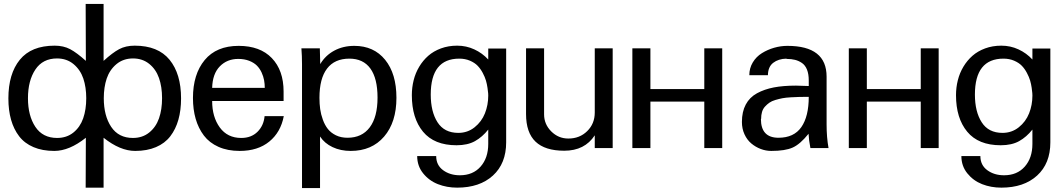

<svg xmlns="http://www.w3.org/2000/svg" viewBox="-20 -742 5332 962"><path d="M410.2 -437 409.2 -722.2H499V-437Q543.9 -478 576.9 -495.6Q609.9 -513.2 654.8 -513.2Q772 -513.2 829.6 -442.6Q887.2 -372.1 887.2 -249Q887.2 -189.5 873.8 -142.1Q860.4 -94.7 833.3 -59.3Q806.2 -23.9 761.5 -4.9Q716.8 14.2 657.2 14.2Q582 14.2 499 -51.8V198.2H409.2L410.2 -51.8Q327.1 14.2 252 14.2Q192.4 14.2 147.7 -4.9Q103 -23.9 75.9 -59.3Q48.8 -94.7 35.4 -142.1Q22 -189.5 22 -249Q22 -372.1 79.3 -442.6Q136.7 -513.2 253.9 -513.2Q298.3 -513.2 331.5 -495.6Q364.7 -478 410.2 -437ZM646 -449.2H647Q597.7 -449.2 563.5 -420.7Q529.3 -392.1 514.6 -348.4Q500 -304.7 500 -250Q500 -162.1 537.1 -106.4Q574.2 -50.8 646 -50.8Q693.8 -50.8 727.5 -77.9Q761.2 -105 776.6 -148.9Q792 -192.9 792 -250Q792 -307.1 776.6 -351.1Q761.2 -395 727.5 -422.1Q693.8 -449.2 646 -449.2ZM265.1 -449.2H266.1Q194.3 -449.2 157.2 -393.6Q120.1 -337.9 120.1 -250Q120.1 -162.1 157.2 -106.4Q194.3 -50.8 266.1 -50.8Q314 -50.8 347.7 -77.9Q381.3 -105 396.7 -148.9Q412.1 -192.9 412.1 -250Q412.1 -304.7 397.5 -348.4Q382.8 -392.1 348.6 -420.7Q314.5 -449.2 265.1 -449.2Z M1306.6 -301.8Q1306.6 -321.3 1303.2 -340.1Q1299.8 -358.9 1290.8 -378.7Q1281.7 -398.4 1267.3 -413.1Q1252.9 -427.7 1228.8 -437.3Q1204.6 -446.8 1173.8 -446.8Q1117.7 -446.8 1081.3 -409.4Q1044.9 -372.1 1043 -301.8ZM1043 -235.8Q1043 -155.8 1081.3 -103.3Q1119.6 -50.8 1189 -50.8Q1238.8 -50.8 1270 -81.5Q1301.3 -112.3 1305.7 -160.2H1401.9Q1386.7 -79.6 1329.3 -32.7Q1272 14.2 1180.7 14.2Q1120.6 14.2 1075 -6.1Q1029.3 -26.4 1001.7 -62.7Q974.1 -99.1 960.4 -146.5Q946.8 -193.8 946.8 -251Q946.8 -370.1 1005.6 -441.2Q1064.5 -512.2 1175.8 -512.2Q1283.2 -512.2 1342 -450.9Q1400.9 -389.6 1400.9 -283.2V-235.8Z M1580.6 -252Q1580.6 -222.2 1584.2 -195.6Q1587.9 -168.9 1597.7 -142.1Q1607.4 -115.2 1622.8 -95.7Q1638.2 -76.2 1663.3 -64Q1688.5 -51.8 1721.2 -51.8Q1793.5 -51.8 1832.5 -103.8Q1871.6 -155.8 1871.6 -252.9Q1871.6 -349.1 1835.7 -398.7Q1799.8 -448.2 1730.5 -448.2Q1656.7 -448.2 1618.7 -398.4Q1580.6 -348.6 1580.6 -252ZM1493.2 200.2V-420.9Q1493.2 -460.9 1490.2 -500H1582.5L1584.5 -420.9Q1610.4 -464.4 1654.8 -488.3Q1699.2 -512.2 1755.4 -512.2Q1853 -512.2 1909.7 -442.4Q1966.3 -372.6 1966.3 -252Q1966.3 -129.4 1904.5 -57.6Q1842.8 14.2 1737.3 14.2Q1686.5 14.2 1646.2 -4.9Q1606 -23.9 1583.5 -58.1V200.2Z M2276.4 -76.2Q2322.8 -76.2 2357.9 -104.2Q2393.1 -132.3 2409.7 -174.1Q2426.3 -215.8 2426.3 -263.2Q2426.3 -268.1 2425.8 -275.4Q2425.3 -282.7 2422.6 -301.8Q2419.9 -320.8 2414.8 -338.4Q2409.7 -356 2398.7 -376.7Q2387.7 -397.5 2373 -412.6Q2358.4 -427.7 2334.5 -438Q2310.5 -448.2 2281.2 -448.2Q2138.2 -448.2 2138.2 -268.1Q2138.2 -182.6 2172.1 -129.4Q2206.1 -76.2 2276.4 -76.2ZM2043.5 -265.1Q2043.5 -303.7 2052.5 -339.8Q2061.5 -376 2080.3 -407.5Q2099.1 -439 2125.7 -462.4Q2152.3 -485.8 2189.5 -499.5Q2226.6 -513.2 2270.5 -513.2Q2316.4 -513.2 2356.4 -494.6Q2396.5 -476.1 2426.3 -443.8V-499H2516.1V-28.8Q2516.1 77.1 2449.7 137.7Q2383.3 198.2 2270.5 198.2Q2218.8 198.2 2174.1 180.7Q2129.4 163.1 2099.9 126.2Q2070.3 89.4 2070.3 40H2165.5Q2165.5 85.4 2200.2 110.8Q2234.9 136.2 2284.2 136.2Q2349.6 136.2 2387.9 92.8Q2426.3 49.3 2426.3 -21V-92.8Q2397 -55.7 2359.9 -34.9Q2322.8 -14.2 2267.6 -14.2Q2155.8 -14.2 2099.6 -82Q2043.5 -149.9 2043.5 -265.1Z M2827.1 -47.9H2828.1Q2884.3 -47.9 2922.1 -85Q2960 -122.1 2960 -178.2V-500H3049.8V0H2960V-64Q2909.7 13.2 2807.1 13.2Q2710.9 13.2 2663.3 -32.2Q2615.7 -77.6 2615.7 -170.9V-500H2706.1V-168.9Q2706.1 -119.6 2741.9 -83.7Q2777.8 -47.9 2827.1 -47.9Z M3598.6 0H3508.8V-232.9H3238.8V0H3148.4V-500H3238.8V-295.9H3508.8V-500H3598.6Z M3793.5 -146H3792.5Q3792.5 -51.8 3880.4 -51.8Q3958 -51.8 3995.1 -105.2Q4032.2 -158.7 4032.2 -256.8Q4003.9 -256.8 3984.9 -256.3Q3965.8 -255.9 3941.2 -254.4Q3916.5 -252.9 3900.1 -249.8Q3883.8 -246.6 3865.2 -241.2Q3846.7 -235.8 3835 -227.5Q3823.2 -219.2 3813 -208Q3802.7 -196.8 3798.1 -181.2Q3793.5 -165.5 3793.5 -146ZM3921.4 -446.8 3920.4 -448.2Q3879.9 -447.3 3854 -427.2Q3828.1 -407.2 3827.6 -365.2H3734.4Q3734.4 -400.4 3751.7 -429.2Q3769 -458 3797.4 -475.6Q3825.7 -493.2 3858.6 -502.7Q3891.6 -512.2 3925.3 -512.2Q4121.6 -512.2 4121.6 -357.9V-118.2Q4121.6 -54.2 4131.3 0H4040.5Q4032.7 -39.1 4031.2 -71.8Q3989.3 -19.5 3951.7 -2.7Q3914.1 14.2 3844.2 14.2Q3817.4 14.2 3791.5 4.4Q3765.6 -5.4 3744.4 -23.2Q3723.1 -41 3710.2 -69.1Q3697.3 -97.2 3697.3 -130.9Q3697.3 -182.1 3716.6 -218.3Q3735.8 -254.4 3772.9 -274.7Q3810.1 -294.9 3857.4 -304Q3904.8 -313 3968.3 -313Q3988.3 -313 4032.2 -311V-338.9Q4032.2 -371.1 4023.4 -393.1Q4014.6 -415 3998.3 -426.3Q3981.9 -437.5 3963.6 -442.1Q3945.3 -446.8 3921.4 -446.8Z M4683.1 0H4593.3V-232.9H4323.2V0H4232.9V-500H4323.2V-295.9H4593.3V-500H4683.1Z M5002.9 -76.2Q5049.3 -76.2 5084.5 -104.2Q5119.6 -132.3 5136.2 -174.1Q5152.8 -215.8 5152.8 -263.2Q5152.8 -268.1 5152.3 -275.4Q5151.9 -282.7 5149.2 -301.8Q5146.5 -320.8 5141.4 -338.4Q5136.2 -356 5125.2 -376.7Q5114.3 -397.5 5099.6 -412.6Q5085 -427.7 5061 -438Q5037.1 -448.2 5007.8 -448.2Q4864.7 -448.2 4864.7 -268.1Q4864.7 -182.6 4898.7 -129.4Q4932.6 -76.2 5002.9 -76.2ZM4770 -265.1Q4770 -303.7 4779.1 -339.8Q4788.1 -376 4806.9 -407.5Q4825.7 -439 4852.3 -462.4Q4878.9 -485.8 4916 -499.5Q4953.1 -513.2 4997.1 -513.2Q5043 -513.2 5083 -494.6Q5123 -476.1 5152.8 -443.8V-499H5242.7V-28.8Q5242.7 77.1 5176.3 137.7Q5109.9 198.2 4997.1 198.2Q4945.3 198.2 4900.6 180.7Q4856 163.1 4826.4 126.2Q4796.9 89.4 4796.9 40H4892.1Q4892.1 85.4 4926.8 110.8Q4961.4 136.2 5010.7 136.2Q5076.2 136.2 5114.5 92.8Q5152.8 49.3 5152.8 -21V-92.8Q5123.5 -55.7 5086.4 -34.9Q5049.3 -14.2 4994.1 -14.2Q4882.3 -14.2 4826.2 -82Q4770 -149.9 4770 -265.1Z"/></svg>

Font: Perun
Style: Regular
Weight: 400
Version: Version 1.0000